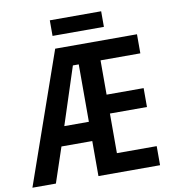

<svg xmlns="http://www.w3.org/2000/svg" viewBox="-95 -950 930 1031"><g transform="rotate(-10 370.0 -434.5)"><path d="M694 0H358V-191H190L126 0H-2L248 -714H694V-610H477V-423H679V-320H477V-104H694ZM224 -296H358V-609H326ZM526 -869V-784H246V-869Z"/></g></svg>

Font: Noto Sans Condensed SemiBold
Style: Regular
Weight: 600
Width: 3
Designer: Monotype Design Team
Foundry: Monotype Imaging Inc.
Version: Version 2.013; ttfautohint (v1.8.4.7-5d5b)